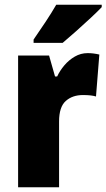

<svg xmlns="http://www.w3.org/2000/svg" viewBox="-20 -786 447 806"><path d="M348 -563Q372 -563 397 -557L383 -381Q373 -384 360 -385.5Q347 -387 328 -387Q284 -387 256 -362Q228 -337 228 -276V0H56V-553H186L211 -465H220Q231 -489 250 -511.5Q269 -534 294 -548.5Q319 -563 348 -563ZM407 -756Q390 -738 361 -711Q332 -684 300 -655.5Q268 -627 243 -606H121V-620Q146 -656 171.5 -694.5Q197 -733 216 -766H407Z"/></svg>

Font: Noto Sans Bengali Condensed Black
Style: Regular
Weight: 900
Width: 3
Designer: Joana Ranito - Universal Thirst; Jelle Bosma - Monotype Design Team
Foundry: Universal Thirst ehf.
Version: Version 3.000; ttfautohint (v1.8.4.7-5d5b)